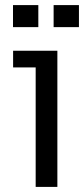

<svg xmlns="http://www.w3.org/2000/svg" viewBox="-20 -733 331 753"><path d="M119.9 0V-468.6H31.4V-534H205V0ZM31 -626.6V-713H130.3V-626.6ZM190.3 -626.6V-713H289.6V-626.6Z"/></svg>

Font: Mozilla Text ExtraLight
Style: Regular
Weight: 200
Designer: Studio DRAMA
Foundry: Studio DRAMA
Version: Version 1.000